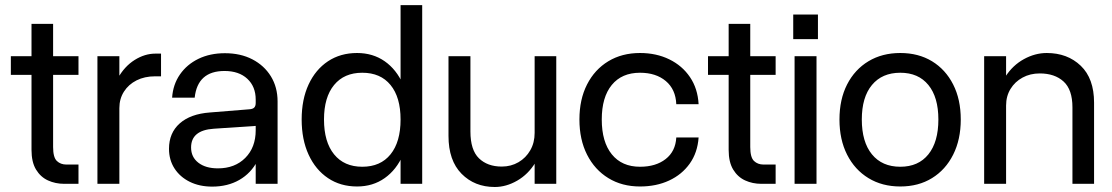

<svg xmlns="http://www.w3.org/2000/svg" viewBox="-20 -720 4356 752"><path d="M22.5 -500V-426.9H287.4V-500ZM287.4 -75.5H240Q217.4 -75.5 202.7 -89.5Q188 -103.5 188 -144V-626.6H103.4V-132.9Q103.4 -85.1 121.1 -55.9Q138.9 -26.6 168 -13.3Q197.1 0 231.5 0H287.4Z M610.7 -421.1V-510H588.5Q547 -510 507.2 -485Q467.5 -460 441.6 -413.5Q415.6 -367 415.6 -302.4L447.5 -296.5Q447.5 -333.1 465.5 -361.2Q483.5 -389.4 515 -405.3Q546.5 -421.1 587.1 -421.1ZM361.6 -500V0H447.5V-500Z M1067.2 -322.6Q1067.2 -378.4 1041 -421Q1014.7 -463.6 968.4 -487.6Q922.1 -511.6 860.9 -511.6Q802.7 -511.6 757.4 -489.7Q712.1 -467.7 684.9 -428.5Q657.6 -389.2 654.1 -337.4H742.5Q753.7 -442 859.4 -442Q915.8 -442 948.6 -411.5Q981.5 -381 981.5 -330V0H1067.2ZM1014 -207.3 981.5 -209.9Q981.5 -142.6 940.7 -101.6Q899.9 -60.6 833.5 -60.6Q785.4 -60.6 756.9 -82.7Q728.4 -104.7 728.4 -142.4Q728.4 -209.8 817 -215.8L983.3 -227L981.5 -316.6Q981.5 -304.5 975.6 -298.6Q969.8 -292.7 955.9 -291.9L802.4 -279.5Q725.9 -273.9 683.9 -236.6Q641.9 -199.4 641.9 -137.1Q641.9 -93.7 663.4 -60.3Q685 -26.9 723.1 -8Q761.3 10.9 811.1 10.9Q871.6 10.9 917.4 -15.3Q963.1 -41.5 988.6 -90.4Q1014 -139.3 1014 -207.3Z M1633.6 -700V0H1548.9V-700ZM1584.4 -252Q1584.4 -173.3 1558.7 -114.2Q1533 -55.1 1486.7 -22.4Q1440.4 10.4 1378.5 10.4Q1313.5 10.4 1264.7 -22.4Q1215.9 -55.1 1188.7 -114.2Q1161.5 -173.3 1161.5 -252Q1161.5 -330.6 1188.7 -389.2Q1215.9 -447.7 1264.7 -480.1Q1313.5 -512.4 1378.5 -512.4Q1440.4 -512.4 1486.7 -480.1Q1533 -447.7 1558.7 -389.2Q1584.4 -330.6 1584.4 -252ZM1249 -252Q1249 -164.1 1288.5 -115.5Q1328 -66.9 1398.9 -66.9Q1470.4 -66.9 1509.6 -115.5Q1548.9 -164.1 1548.9 -252Q1548.9 -339.1 1509.6 -387.1Q1470.4 -435.1 1398.9 -435.1Q1328 -435.1 1288.5 -387.1Q1249 -339.1 1249 -252Z M1822.5 -204.9V-500H1736.6V-187.8Q1736.6 -91.3 1787.8 -39.4Q1838.9 12.4 1917.9 12.4Q1962.6 12.4 2005.8 -12.5Q2049 -37.4 2077.1 -83.5Q2105.1 -129.6 2105.1 -193.4L2074 -199.4Q2074 -161 2056.9 -131.4Q2039.9 -101.7 2010.8 -84.7Q1981.6 -67.6 1945.2 -67.6Q1889.3 -67.6 1855.9 -100Q1822.5 -132.4 1822.5 -204.9ZM2158.7 0V-500H2074V0Z M2249.4 -252Q2249.4 -173.3 2279.3 -114.2Q2309.3 -55.1 2362.7 -22.4Q2416.1 10.4 2486.7 10.4Q2550.5 10.4 2600.6 -12.9Q2650.7 -36.1 2681.4 -79.1Q2712 -122 2716.2 -181.5H2628.8Q2625.8 -127.1 2587.1 -97Q2548.5 -66.9 2486.7 -66.9Q2415.7 -66.9 2376.3 -115.5Q2336.9 -164.1 2336.9 -252Q2336.9 -339.3 2376.1 -387.2Q2415.4 -435.1 2486.7 -435.1Q2549 -435.1 2587.7 -402.6Q2626.4 -370.1 2628.8 -311.9H2716.2Q2712.9 -373.1 2682.4 -418Q2652 -462.9 2601.3 -487.6Q2550.6 -512.4 2486.7 -512.4Q2416 -512.4 2362.6 -480.1Q2309.1 -447.7 2279.3 -389.2Q2249.4 -330.6 2249.4 -252Z M2753 -500V-426.9H3017.9V-500ZM3017.9 -75.5H2970.5Q2947.9 -75.5 2933.2 -89.5Q2918.5 -103.5 2918.5 -144V-626.6H2833.9V-132.9Q2833.9 -85.1 2851.6 -55.9Q2869.4 -26.6 2898.5 -13.3Q2927.6 0 2962 0H3017.9Z M3086.8 -663.1V-566.6H3183.6V-663.1ZM3092.1 -500V0H3178V-500Z M3267.9 -251.9Q3267.9 -173.3 3297.8 -114.2Q3327.8 -55.1 3381.4 -22.4Q3435.1 10.4 3506.2 10.4Q3577.2 10.4 3630.4 -22.4Q3683.5 -55.1 3713.2 -114.2Q3743 -173.3 3743 -252Q3743 -330.7 3713.2 -389.2Q3683.5 -447.7 3630.4 -480.1Q3577.2 -512.4 3506.2 -512.4Q3435.1 -512.4 3381.5 -480.1Q3327.8 -447.8 3297.8 -389.2Q3267.9 -330.6 3267.9 -251.9ZM3655.3 -252Q3655.3 -164.1 3616.2 -115.5Q3577.1 -66.9 3506.2 -66.9Q3434.9 -66.9 3395.1 -115.5Q3355.4 -164.1 3355.4 -252Q3355.4 -339.2 3395.1 -387.1Q3434.9 -435.1 3506.2 -435.1Q3577.1 -435.1 3616.2 -387.1Q3655.3 -339.2 3655.3 -252Z M4180.4 -299.5V0H4265.1V-317.8Q4265.1 -412.5 4213 -462.4Q4160.8 -512.4 4079.8 -512.4Q4034.1 -512.4 3990.3 -488.4Q3946.5 -464.4 3917.7 -419.6Q3889 -374.9 3888.6 -312.4L3920.5 -306.5Q3920.5 -343.4 3937.9 -371.7Q3955.2 -400 3985.1 -416.2Q4014.9 -432.4 4052.4 -432.4Q4110.9 -432.4 4145.6 -400.8Q4180.4 -369.1 4180.4 -299.5ZM3834.6 -500V0H3920.5V-500Z"/></svg>

Font: Overused Grotesk Light
Style: Regular
Weight: 300
Designer: RandomMaerks
Version: Version 0.005